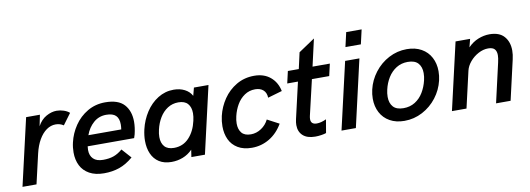

<svg xmlns="http://www.w3.org/2000/svg" viewBox="-56 -1028 3803 1377"><g transform="rotate(-10 1845.5 -340.0)"><path d="M130.9 -487.8H231.4L214.8 -406.7Q239.3 -452.1 277.8 -473.6Q316.4 -495.1 353.5 -495.1Q378.9 -495.1 404.8 -486.6Q430.7 -478 446.8 -463.4L387.2 -382.8Q361.8 -399.9 329.6 -399.9Q294.4 -399.9 262.9 -377.7Q231.4 -355.5 207.5 -314Q183.6 -272.5 170.4 -215.8L120.6 0H18.6Z M421.9 -178.7Q421.9 -215.8 430.2 -251Q444.8 -314.9 482.4 -370.6Q520 -426.3 577.9 -460.2Q635.7 -494.1 707 -494.1Q802.2 -494.1 845 -446.8Q887.7 -399.4 887.7 -321.3Q887.7 -279.3 876 -231Q872.1 -216.3 867.7 -205.1H529.3Q527.3 -192.9 527.3 -178.7Q527.3 -137.2 551.3 -113.8Q575.2 -90.3 622.6 -90.3Q666.5 -90.3 699.2 -101.8Q731.9 -113.3 763.7 -140.6L825.2 -71.8Q775.4 -29.3 724.4 -11.7Q673.3 5.9 613.3 5.9Q549.3 5.9 506.3 -18.1Q463.4 -42 442.6 -83.5Q421.9 -125 421.9 -178.7ZM787.6 -282.7Q790.5 -302.7 790.5 -318.4Q790.5 -362.3 768.6 -383.5Q746.6 -404.8 699.2 -404.8Q645.5 -404.8 606.4 -370.6Q567.4 -336.4 548.3 -282.7Z M1459 -487.8 1347.2 0H1248.5L1256.3 -52.2Q1225.1 -20.5 1186 -5.4Q1147 9.8 1103 9.8Q1049.8 9.8 1013.4 -13.4Q977.1 -36.6 959 -77.9Q940.9 -119.1 940.9 -172.4Q940.9 -210.4 950.7 -253.9Q966.3 -320.8 1002.4 -376.5Q1038.6 -432.1 1091.3 -465.1Q1144 -498 1206.1 -498Q1251.5 -498 1286.1 -480.2Q1320.8 -462.4 1337.9 -430.2L1353 -487.8ZM1314.5 -308.1Q1314.5 -352.1 1292.2 -377.4Q1270 -402.8 1223.6 -402.8Q1180.2 -402.8 1145.5 -380.4Q1110.8 -357.9 1087.6 -319.8Q1064.5 -281.7 1053.7 -234.4Q1046.9 -205.6 1046.9 -181.2Q1046.9 -137.2 1069.3 -111.8Q1091.8 -86.4 1138.2 -86.4Q1203.6 -86.4 1247.3 -132.8Q1291 -179.2 1307.6 -253.9Q1314.5 -283.7 1314.5 -308.1Z M1505.9 -178.2Q1505.9 -214.8 1514.6 -252.9Q1529.8 -317.4 1567.4 -372.8Q1605 -428.2 1662.8 -462.2Q1720.7 -496.1 1792.5 -496.1Q1863.8 -496.1 1909.9 -457.5Q1956.1 -418.9 1969.2 -354L1864.7 -323.7Q1863.3 -360.8 1841.3 -380.1Q1819.3 -399.4 1782.7 -399.4Q1739.3 -399.4 1705.1 -376.2Q1670.9 -353 1648.9 -315.2Q1627 -277.3 1616.7 -233.4Q1609.9 -205.1 1609.9 -180.2Q1609.9 -137.7 1630.9 -112.1Q1651.9 -86.4 1697.8 -86.4Q1738.3 -86.4 1773.7 -109.9Q1809.1 -133.3 1827.6 -171.4L1913.6 -126Q1875 -60.1 1816.4 -25.1Q1757.8 9.8 1689 9.8Q1627.9 9.8 1586.7 -14.9Q1545.4 -39.6 1525.6 -82Q1505.9 -124.5 1505.9 -178.2Z M2029.3 -95.2Q2029.3 -113.8 2034.7 -137.7L2095.2 -400.4H2017.1L2037.1 -487.8H2116.7L2143.1 -605.5L2261.7 -685.1L2216.8 -487.8H2342.8L2322.8 -400.4H2196.8L2136.7 -143.1Q2133.8 -129.9 2133.8 -119.6Q2133.8 -81.1 2176.8 -81.1Q2207.5 -81.1 2246.1 -99.1L2229.5 -2Q2216.8 2.9 2194.1 6.3Q2171.4 9.8 2149.4 9.8Q2091.3 9.8 2060.3 -18.3Q2029.3 -46.4 2029.3 -95.2Z M2473.6 -585 2497.6 -689.9H2609.9L2585.9 -585ZM2341.8 0 2454.1 -487.8H2558.1L2446.3 0Z M2602.1 -185.5Q2602.1 -218.8 2609.9 -252Q2625.5 -318.4 2668 -373.8Q2710.4 -429.2 2772 -461.7Q2833.5 -494.1 2903.3 -494.1Q2964.8 -494.1 3009.5 -469Q3054.2 -443.8 3077.6 -399.4Q3101.1 -355 3101.1 -298.8Q3101.1 -265.6 3093.3 -232.4Q3077.6 -165.5 3035.2 -110.4Q2992.7 -55.2 2931.2 -22.7Q2869.6 9.8 2799.8 9.8Q2738.3 9.8 2693.6 -15.4Q2648.9 -40.5 2625.5 -85Q2602.1 -129.4 2602.1 -185.5ZM2987.3 -252Q2993.7 -277.8 2993.7 -304.2Q2993.7 -349.6 2969.7 -376.2Q2945.8 -402.8 2894.5 -402.8Q2847.7 -402.8 2811 -379.9Q2774.4 -356.9 2750.5 -318.4Q2726.6 -279.8 2715.8 -232.4Q2709.5 -206.5 2709.5 -180.2Q2709.5 -134.8 2733.4 -107.9Q2757.3 -81.1 2808.6 -81.1Q2856 -81.1 2892.6 -104Q2929.2 -127 2952.6 -165.8Q2976.1 -204.6 2987.3 -252Z M3258.3 -487.8H3364.3L3349.1 -428.7Q3382.8 -463.4 3423.8 -479.7Q3464.8 -496.1 3505.4 -496.1Q3577.6 -496.1 3612.5 -456.3Q3647.5 -416.5 3647.5 -353Q3647.5 -323.7 3639.6 -289.6L3573.2 0H3467.3L3532.7 -286.1Q3540 -317.9 3540 -338.4Q3540 -367.2 3525.9 -382.6Q3511.7 -397.9 3479 -397.9Q3443.4 -397.9 3407.7 -378.9Q3372.1 -359.9 3346.4 -329.3Q3320.8 -298.8 3313 -265.6L3252 0H3146Z"/></g></svg>

Font: Acari Sans SemiBold
Style: Italic
Weight: 600
Italic angle: -13°
Designer: Alfredo Marco Pradil and Stefan Peev
Foundry: Hanken Design Co.
Version: Version 1.045;January 11, 2019;FontCreator 11.5.0.2425 64-bi